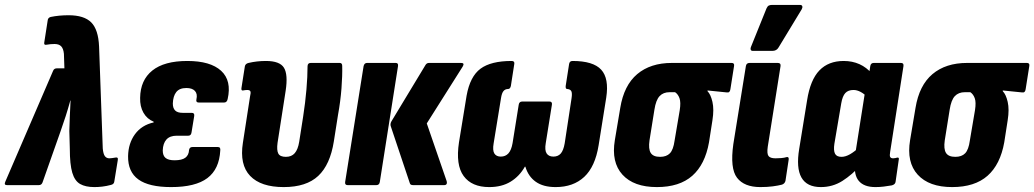

<svg xmlns="http://www.w3.org/2000/svg" viewBox="-46 -753 4208 781"><path d="M338 8Q302 8 280 -4.5Q258 -17 248 -50.5Q238 -84 238 -148L236 -220Q237 -248 238 -279.5Q239 -311 241 -344H240Q231 -311 221 -280Q211 -249 200 -218L127 -11Q123 0 112 0H-18Q-31 0 -24 -15L170 -465Q174 -475 185 -475H216L214 -534Q212 -555 203 -564.5Q194 -574 176 -574Q159 -574 143 -571Q138 -570 135.5 -572Q133 -574 134 -580L148 -670Q149 -681 160 -684Q194 -691 233 -691Q296 -691 325 -662Q354 -633 357 -564L372 -149Q374 -127 380.5 -118Q387 -109 399 -109Q405 -109 410.5 -110Q416 -111 423 -112Q436 -115 433 -101L419 -15Q418 -4 406 -1Q387 4 370.5 6Q354 8 338 8Z M650 8Q560 8 517 -23Q474 -54 475 -118Q476 -170 503 -207Q530 -244 579 -255V-258Q552 -269 537.5 -294.5Q523 -320 524 -355Q525 -427 573.5 -466Q622 -505 716 -505Q810 -505 853.5 -465Q897 -425 880 -350Q877 -336 866 -336H762Q750 -336 753 -349Q758 -371 747 -383Q736 -395 712 -395Q684 -395 671 -378.5Q658 -362 657 -332Q657 -313 666.5 -303.5Q676 -294 697 -294H734Q746 -294 744 -281L733 -214Q731 -201 720 -201H673Q645 -201 631 -185.5Q617 -170 616 -141Q616 -120 627.5 -110.5Q639 -101 664 -101Q694 -101 708 -111.5Q722 -122 723 -143Q725 -155 737 -155H840Q852 -155 850 -141Q846 -65 797.5 -28.5Q749 8 650 8Z M1108 8Q1015 8 971.5 -37.5Q928 -83 942 -172L971 -360Q975 -376 972.5 -381.5Q970 -387 960 -387Q956 -387 952 -386.5Q948 -386 942 -385Q935 -384 936 -394L950 -483Q952 -494 965 -497Q982 -501 999.5 -503Q1017 -505 1036 -505Q1092 -505 1109 -477.5Q1126 -450 1116 -384L1083 -172Q1079 -142 1086 -128.5Q1093 -115 1117 -115Q1140 -115 1153 -130Q1166 -145 1171 -176L1187 -278Q1196 -336 1200.5 -389Q1205 -442 1205 -483Q1205 -497 1218 -497H1336Q1346 -497 1346 -485Q1347 -445 1343 -393Q1339 -341 1329 -286L1312 -178Q1297 -83 1248.5 -37.5Q1200 8 1108 8Z M1634 0Q1623 0 1621 -8L1544 -238Q1540 -248 1546 -259L1685 -489Q1690 -497 1699 -497H1830Q1845 -497 1836 -482L1690 -251L1771 -16Q1773 -9 1770.5 -4.5Q1768 0 1761 0ZM1368 0Q1356 0 1358 -13L1433 -484Q1436 -497 1447 -497H1564Q1575 -497 1573 -484L1499 -13Q1497 0 1485 0Z M1944 8Q1873 8 1840 -37Q1807 -82 1821 -174L1852 -364Q1866 -442 1908.5 -473.5Q1951 -505 2035 -505Q2048 -505 2046 -493L2032 -403Q2029 -391 2021 -391Q2009 -391 2002 -382.5Q1995 -374 1992 -354L1962 -170Q1957 -141 1965 -128.5Q1973 -116 1991 -116Q2010 -116 2022 -129Q2034 -142 2039 -171L2064 -327Q2066 -340 2078 -340H2189Q2201 -340 2199 -327L2174 -171Q2169 -142 2177.5 -129Q2186 -116 2205 -116Q2224 -116 2235 -128.5Q2246 -141 2251 -170L2279 -354Q2282 -374 2278 -382Q2274 -390 2261 -391Q2254 -391 2255 -403L2269 -493Q2271 -505 2283 -505Q2367 -505 2399.5 -469.5Q2432 -434 2420 -356L2389 -162Q2375 -75 2330.5 -33.5Q2286 8 2214 8Q2164 8 2133.5 -13.5Q2103 -35 2091 -75H2089Q2067 -36 2031 -14Q1995 8 1944 8Z M2626 8Q2532 8 2486 -42.5Q2440 -93 2455 -183L2477 -314Q2492 -406 2546 -451.5Q2600 -497 2687 -497H2930Q2942 -497 2940 -485L2925 -390Q2923 -375 2911 -377L2832 -385V-382Q2845 -369 2852 -338.5Q2859 -308 2852 -264L2838 -174Q2822 -84 2770 -38Q2718 8 2626 8ZM2639 -115Q2665 -115 2679 -129.5Q2693 -144 2698 -181L2719 -305Q2724 -337 2718 -353.5Q2712 -370 2700 -378H2678Q2652 -378 2637 -362Q2622 -346 2616 -307L2596 -182Q2591 -147 2601 -131Q2611 -115 2639 -115Z M3047 8Q2981 8 2952 -30Q2923 -68 2937 -167L2988 -484Q2990 -497 3003 -497H3118Q3131 -497 3129 -484L3077 -156Q3073 -128 3080 -118.5Q3087 -109 3109 -109Q3120 -109 3132 -110Q3144 -111 3154 -114Q3164 -116 3162 -103L3149 -17Q3146 -6 3135 -2Q3120 2 3097.5 5Q3075 8 3047 8ZM3016 -546Q3009 -546 3007.5 -551.5Q3006 -557 3009 -563L3072 -719Q3076 -728 3081.5 -730.5Q3087 -733 3094 -733H3208Q3216 -733 3217.5 -727.5Q3219 -722 3215 -715L3121 -560Q3113 -546 3096 -546Z M3293 8Q3236 8 3214 -31Q3192 -70 3205 -148L3237 -345Q3250 -428 3287 -466.5Q3324 -505 3386 -505Q3421 -505 3450 -492Q3479 -479 3501 -453L3484 -356Q3470 -371 3455 -379Q3440 -387 3426 -387Q3404 -387 3392.5 -374.5Q3381 -362 3376 -333L3348 -168Q3344 -141 3350.5 -128Q3357 -115 3377 -115Q3393 -115 3411.5 -125.5Q3430 -136 3451 -156L3457 -83Q3420 -42 3380.5 -17Q3341 8 3293 8ZM3515 8Q3468 8 3447 -17.5Q3426 -43 3433 -93L3436 -110L3433 -127L3478 -413L3488 -444L3494 -484Q3496 -497 3508 -497H3619Q3631 -497 3629 -484L3575 -136Q3572 -120 3575 -114.5Q3578 -109 3587 -109Q3592 -109 3596 -110Q3600 -111 3604 -112Q3612 -113 3610 -104L3597 -14Q3596 -3 3582 1Q3565 4 3548.5 6Q3532 8 3515 8Z M3827 8Q3733 8 3687 -42.5Q3641 -93 3656 -183L3678 -314Q3693 -406 3747 -451.5Q3801 -497 3888 -497H4131Q4143 -497 4141 -485L4126 -390Q4124 -375 4112 -377L4033 -385V-382Q4046 -369 4053 -338.5Q4060 -308 4053 -264L4039 -174Q4023 -84 3971 -38Q3919 8 3827 8ZM3840 -115Q3866 -115 3880 -129.5Q3894 -144 3899 -181L3920 -305Q3925 -337 3919 -353.5Q3913 -370 3901 -378H3879Q3853 -378 3838 -362Q3823 -346 3817 -307L3797 -182Q3792 -147 3802 -131Q3812 -115 3840 -115Z"/></svg>

Font: Sofia Sans Condensed Black
Style: Italic
Weight: 900
Italic angle: -9°
Version: Version 4.100